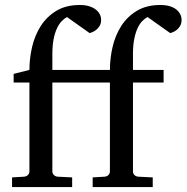

<svg xmlns="http://www.w3.org/2000/svg" viewBox="-20 -757 755 777"><path d="M714.8 -676.8Q714.8 -661.6 708.7 -651.6Q702.6 -641.6 694.6 -635.5Q686.5 -629.4 679 -626.5Q671.4 -623.5 668.9 -623L577.1 -688Q565.9 -682.1 555.4 -671.4Q544.9 -660.6 536.6 -642.6Q528.3 -624.5 523.2 -598.9Q518.1 -573.2 518.1 -538.1V-474.1H642.1V-422.9H518.1V-64Q518.1 -54.7 523.9 -48.8Q529.8 -43 539.1 -42L598.1 -39.1V0H355V-39.1L403.8 -42Q413.1 -43 418.9 -48.8Q424.8 -54.7 424.8 -64V-422.9H191.9V-64Q191.9 -54.7 198 -48.8Q204.1 -43 212.9 -42L272 -39.1V0H28.8V-39.1L78.1 -42Q86.9 -43 93 -48.8Q99.1 -54.7 99.1 -64V-422.9H35.2V-458L99.1 -474.1Q99.1 -521 110.1 -567.9Q121.1 -614.7 145.3 -652.3Q169.4 -689.9 208.3 -713.4Q247.1 -736.8 303.2 -736.8Q324.2 -736.8 340.3 -731.9Q356.4 -727.1 367.4 -718.5Q378.4 -710 383.8 -699.2Q389.2 -688.5 389.2 -676.8Q389.2 -661.6 382.8 -651.6Q376.5 -641.6 368.4 -635.5Q360.4 -629.4 352.8 -626.5Q345.2 -623.5 342.8 -623L251 -688Q240.2 -682.1 229.7 -671.4Q219.2 -660.6 210.7 -642.6Q202.1 -624.5 197 -598.9Q191.9 -573.2 191.9 -538.1V-474.1H424.8Q424.8 -521 435.8 -567.9Q446.8 -614.7 470.9 -652.3Q495.1 -689.9 534.2 -713.4Q573.2 -736.8 628.9 -736.8Q650.9 -736.8 667 -731.9Q683.1 -727.1 693.6 -718.5Q704.1 -710 709.5 -699.2Q714.8 -688.5 714.8 -676.8Z"/></svg>

Font: Charis SIL APac
Style: Regular
Weight: 400
Foundry: SIL International
Version: Version 5.000